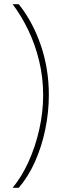

<svg xmlns="http://www.w3.org/2000/svg" viewBox="-20 -734 303 912"><path d="M212 -283Q212 -201 195 -119Q178 -37 146 34.5Q114 106 69 158H40Q83 106 115.5 34.5Q148 -37 166.5 -119Q185 -201 185 -282Q185 -366 166 -444.5Q147 -523 114 -591.5Q81 -660 40 -714H69Q135 -632 173.5 -520Q212 -408 212 -283Z"/></svg>

Font: Noto Sans Gujarati UI ExtraCondensed Thin
Style: Regular
Weight: 100
Width: 2
Designer: Jelle Bosma - Monotype Design Team, Universal Thirst
Foundry: Monotype Imaging Inc.
Version: Version 2.106; ttfautohint (v1.8.4.7-5d5b)